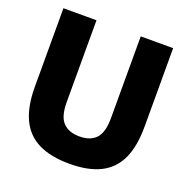

<svg xmlns="http://www.w3.org/2000/svg" viewBox="-132 -864 975 999"><g transform="rotate(20 355.0 -365.0)"><path d="M357.5 10Q253 10 185.2 -23.5Q117.5 -57 84.5 -126.8Q51.5 -196.5 51.5 -305.5V-740H234.5V-286.5Q234.5 -208 266 -174.8Q297.5 -141.5 357.5 -141.5Q417.5 -141.5 448.5 -174.8Q479.5 -208 479.5 -286.5V-740H659V-305.5Q659 -196.5 626.8 -126.8Q594.5 -57 527.5 -23.5Q460.5 10 357.5 10Z"/></g></svg>

Font: Encode Sans SC SemiCondensed ExtraBold
Style: Regular
Weight: 800
Width: 4
Designer: Multiple Designers
Foundry: Impallari Type
Version: Version 3.002